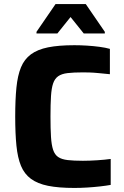

<svg xmlns="http://www.w3.org/2000/svg" viewBox="-20 -919 610 947"><path d="M347 8Q269 8 217 -2.5Q165 -13 132.5 -37Q100 -61 83.5 -101Q67 -141 61 -201Q55 -261 55 -344Q55 -427 61 -487Q67 -547 83.5 -587Q100 -627 132.5 -651Q165 -675 217 -685.5Q269 -696 347 -696Q377 -696 409 -694Q441 -692 471 -688Q501 -684 522 -678V-553Q491 -556 465.5 -558.5Q440 -561 421 -561.5Q402 -562 389 -562Q343 -562 313.5 -558.5Q284 -555 267 -543Q250 -531 242 -507.5Q234 -484 231.5 -444.5Q229 -405 229 -344Q229 -284 231.5 -244Q234 -204 242 -180Q250 -156 267 -144.5Q284 -133 313.5 -129.5Q343 -126 389 -126Q420 -126 459 -128.5Q498 -131 526 -135V-7Q504 -3 473 0.5Q442 4 409.5 6Q377 8 347 8ZM160 -754V-762L254 -899H403L497 -762V-754H393L328 -835L263 -754Z"/></svg>

Font: Saira Thin
Style: Bold
Weight: 700
Version: Version 1.101